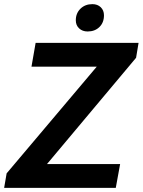

<svg xmlns="http://www.w3.org/2000/svg" viewBox="-38 -907 689 927"><path d="M-6 -70 429 -585H114L134 -700H631L619 -628L189 -115H542L521 0H-18ZM328 -809Q328 -843 350.5 -865Q373 -887 408 -887Q433 -887 448.5 -872Q464 -857 464 -833Q464 -798 442 -776.5Q420 -755 385 -755Q360 -755 344 -770Q328 -785 328 -809Z"/></svg>

Font: Sarabun
Style: Bold Italic
Weight: 700
Italic angle: -10°
Designer: Suppakit Chalermlarp | Katatrad Co.,Ltd.
Foundry: Cadson Demak Co.,Ltd.
Version: Version 1.000; ttfautohint (v1.6)